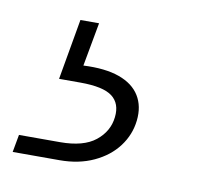

<svg xmlns="http://www.w3.org/2000/svg" viewBox="-133 -53 376 355"><g transform="rotate(10 55.5 124.0)"><path d="M-89 255 -83 222H-6Q38 222 60.5 204Q83 186 86 159Q89 133 72 120Q55 107 12 107H-28L-8 -7H27L12 75Q53 73 79.5 82.5Q106 92 118 111.5Q130 131 127 158Q124 185 107.5 207Q91 229 63 242Q35 255 -1 255Z"/></g></svg>

Font: DM Sans 17pt ExtraLight
Style: Italic
Weight: 250
Italic angle: -10°
Version: Version 4.004;gftools[0.9.30]